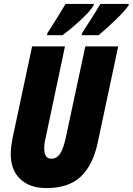

<svg xmlns="http://www.w3.org/2000/svg" viewBox="-20 -951 678 981"><path d="M218 10Q331 10 393 -49Q455 -108 479 -221L584 -714H416L316 -247Q303 -188 286 -164Q269 -140 242 -140Q206 -140 206 -193Q206 -218 213 -246L312 -714H144L45 -249Q35 -199 35 -163Q35 -82 83.5 -36Q132 10 218 10ZM220 -771H299Q345 -805 393.5 -850Q442 -895 458 -923L460 -931H315Q305 -913 281.5 -875.5Q258 -838 223 -783ZM397 -771H484Q522 -803 570 -849Q618 -895 637 -923L638 -931H493Q471 -892 400 -783Z"/></svg>

Font: Noto Sans Display Condensed Black
Style: Italic
Weight: 900
Width: 3
Italic angle: -192°
Designer: Monotype Design Team
Foundry: Monotype Imaging Inc.
Version: Version 1.900